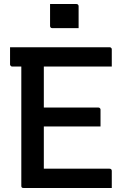

<svg xmlns="http://www.w3.org/2000/svg" viewBox="-20 -935 640 955"><path d="M30 -700H524Q529 -700 531 -698.5Q533 -697 534.5 -695Q536 -693 536 -689Q536 -665 536 -646.5Q536 -628 536 -604H41Q38 -604 35.5 -605.5Q33 -607 31.5 -609.5Q30 -612 30 -615Q30 -638 30 -657.5Q30 -677 30 -700ZM151 -400H469Q473 -400 475 -398.5Q477 -397 478.5 -395Q480 -393 480 -389Q480 -373 480 -359.5Q480 -346 480 -333Q480 -320 480 -306H151ZM97 0Q94 0 92 -0.5Q90 -1 88.5 -2.5Q87 -4 86.5 -6Q86 -8 86 -11Q86 -52 86 -109Q86 -166 86 -233Q86 -300 86 -371.5Q86 -443 86 -514Q86 -585 86 -648H204L198 -630Q198 -610 198 -586.5Q198 -563 198 -540Q198 -489 198 -433.5Q198 -378 198 -321Q198 -264 198 -207Q198 -150 198 -96H524Q530 -96 533 -93Q536 -90 536 -85Q536 -63 536 -42.5Q536 -22 536 0ZM229 -915Q245 -915 261.5 -915Q278 -915 294.5 -915Q311 -915 327.5 -915Q344 -915 360 -915Q365 -915 368 -912Q371 -909 371 -904V-795Q355 -795 338.5 -795Q322 -795 305.5 -795Q289 -795 272.5 -795Q256 -795 240 -795Q235 -795 232 -798Q229 -801 229 -806Z"/></svg>

Font: Recursive Monospace Medium
Style: Regular
Weight: 500
Version: Version 1.047